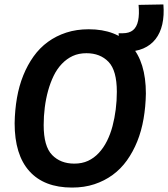

<svg xmlns="http://www.w3.org/2000/svg" viewBox="-20 -839 758 866"><path d="M305 7Q179 7 112.5 -67Q46 -141 46 -283Q47 -343 56.5 -397.5Q66 -452 85 -499Q104 -546 131.5 -584.5Q159 -623 196 -650Q233 -677 279 -692Q325 -707 380 -707Q505 -707 571.5 -633Q638 -559 638 -417Q637 -358 627.5 -303Q618 -248 599 -201Q580 -154 552.5 -115.5Q525 -77 488 -50Q451 -23 405.5 -8Q360 7 305 7ZM315 -101Q350 -101 377 -113.5Q404 -126 425.5 -149Q447 -172 462.5 -203Q478 -234 487.5 -270Q497 -306 502 -345.5Q507 -385 507 -425Q507 -521 469.5 -560Q432 -599 370 -599Q335 -599 308 -586.5Q281 -574 259 -551Q237 -528 222 -497Q207 -466 197 -430Q187 -394 182 -354.5Q177 -315 177 -275Q177 -179 215 -140Q253 -101 315 -101ZM520 -606 515 -689H533Q563 -689 580 -703Q597 -717 603 -746Q609 -775 605 -817L717 -819Q721 -769 712 -729.5Q703 -690 681.5 -662.5Q660 -635 626.5 -620.5Q593 -606 547 -606Z"/></svg>

Font: Georama ExtraCondensed Thin SemiBold
Style: Italic
Weight: 600
Italic angle: -9°
Version: Version 1.001